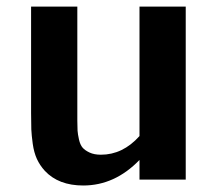

<svg xmlns="http://www.w3.org/2000/svg" viewBox="-20 -550 663 588"><path d="M216.8 -180.2Q216.8 -161.1 217.5 -149.9Q218.3 -138.7 221.9 -122.6Q225.6 -106.4 232.9 -97.9Q240.2 -89.4 254.4 -82.8Q268.6 -76.2 289.1 -76.2Q356 -76.2 407.2 -133.3V-529.8H548.8V0H407.2V-60.1Q331.5 18.1 234.9 18.1Q159.2 18.1 117.2 -26.9Q102.1 -43.5 93 -63.2Q84 -83 80.3 -109.4Q76.7 -135.7 75.9 -153.6Q75.2 -171.4 75.2 -204.1V-529.8H216.8Z"/></svg>

Font: Aurulent Sans
Style: Bold
Weight: 700
Version: Version 2007.05.04